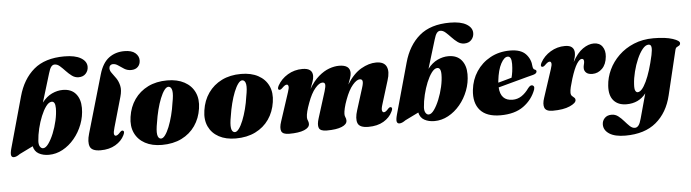

<svg xmlns="http://www.w3.org/2000/svg" viewBox="-54 -972 5280 1468"><g transform="rotate(-5 2585.5 -238.0)"><path d="M345 -608 278.5 -389.5Q312.5 -433.5 354.2 -453Q396 -472.5 437.5 -472.5Q503 -472.5 537.5 -431.5Q572 -390.5 572 -323Q572 -258 549 -197.8Q526 -137.5 486.2 -90Q446.5 -42.5 395.8 -15Q345 12.5 289.5 12.5Q245 12.5 212.5 -5.5Q180 -23.5 171.5 -63.5L68.5 -13Q41 7 21.5 7Q5 7 1 -8.5Q-3 -24 7.5 -62L116 -452Q151.5 -581 237.2 -654Q323 -727 471.5 -727Q554.5 -727 598.8 -700.5Q643 -674 643 -632.5Q643 -602.5 623 -580.5Q603 -558.5 568 -558.5Q540 -558.5 517 -575.5Q494 -592.5 473.2 -614.8Q452.5 -637 433 -654.2Q413.5 -671.5 393 -671.5Q377.5 -671.5 366.2 -657.2Q355 -643 345 -608ZM342 -389.5Q321.5 -387 301 -359Q280.5 -331 262.8 -287.8Q245 -244.5 233 -194.8Q221 -145 218 -99.5Q216.5 -71.5 226.2 -56.5Q236 -41.5 250 -41.5Q270 -41.5 291.5 -71.2Q313 -101 331.8 -147Q350.5 -193 362 -244Q373.5 -295 373.5 -338Q373.5 -394 342 -389.5Z M933 -727Q988.5 -727 1016 -703.5Q1043.5 -680 1043.5 -647.5Q1043.5 -617 1024.8 -597.8Q1006 -578.5 972.5 -578.5Q943.5 -578.5 920.5 -592.8Q897.5 -607 877.8 -621.2Q858 -635.5 838 -635.5Q824 -635.5 816 -627Q808 -618.5 808 -605.5Q808 -587 822.8 -568Q837.5 -549 854.2 -524.5Q871 -500 878.8 -465.5Q886.5 -431 872.5 -382L807 -152.5Q796 -115 798.8 -101.8Q801.5 -88.5 812 -88.5Q826 -88.5 847 -113Q855.5 -121 860.2 -122.5Q865 -124 870 -122Q884 -116 869.5 -87Q848.5 -43.5 801 -15.5Q753.5 12.5 687 12.5Q619.5 12.5 605.2 -23.5Q591 -59.5 609.5 -122L738.5 -567Q763.5 -652 813.5 -689.5Q863.5 -727 933 -727Z M1239.5 -475.5Q1317 -475.5 1371 -446.2Q1425 -417 1449.8 -364.2Q1474.5 -311.5 1463.5 -240Q1452.5 -165.5 1413 -108.5Q1373.5 -51.5 1308.8 -19.5Q1244 12.5 1157.5 12.5Q1082 12.5 1028.5 -16.5Q975 -45.5 950.2 -98.2Q925.5 -151 936.5 -222Q947.5 -298 987.5 -355Q1027.5 -412 1091.5 -443.8Q1155.5 -475.5 1239.5 -475.5ZM1152.5 -36.5Q1169 -35 1186 -57.8Q1203 -80.5 1218.5 -119.2Q1234 -158 1246.2 -205.2Q1258.5 -252.5 1265 -300.5Q1277.5 -362.5 1272.5 -392.8Q1267.5 -423 1247 -426Q1230.5 -427.5 1213.5 -405Q1196.5 -382.5 1181 -343.8Q1165.5 -305 1153.5 -257.5Q1141.5 -210 1134.5 -162.5Q1122.5 -100.5 1127.2 -70Q1132 -39.5 1152.5 -36.5Z M1806 -475.5Q1883.5 -475.5 1937.5 -446.2Q1991.5 -417 2016.2 -364.2Q2041 -311.5 2030 -240Q2019 -165.5 1979.5 -108.5Q1940 -51.5 1875.2 -19.5Q1810.5 12.5 1724 12.5Q1648.5 12.5 1595 -16.5Q1541.5 -45.5 1516.8 -98.2Q1492 -151 1503 -222Q1514 -298 1554 -355Q1594 -412 1658 -443.8Q1722 -475.5 1806 -475.5ZM1719 -36.5Q1735.5 -35 1752.5 -57.8Q1769.5 -80.5 1785 -119.2Q1800.5 -158 1812.8 -205.2Q1825 -252.5 1831.5 -300.5Q1844 -362.5 1839 -392.8Q1834 -423 1813.5 -426Q1797 -427.5 1780 -405Q1763 -382.5 1747.5 -343.8Q1732 -305 1720 -257.5Q1708 -210 1701 -162.5Q1689 -100.5 1693.8 -70Q1698.5 -39.5 1719 -36.5Z M2368.5 -87 2431.5 -287.5Q2443 -324.5 2440.5 -340Q2438 -355.5 2420 -355.5Q2396 -355.5 2364.5 -318.8Q2333 -282 2307 -210.5Q2279.5 -137.5 2279.5 -101Q2279.5 -86.5 2285 -75.5Q2290.5 -64.5 2290.5 -50Q2290.5 -21.5 2249.5 -4.5Q2208.5 12.5 2133.5 12.5Q2084.5 12.5 2074.2 -13Q2064 -38.5 2080.5 -87L2152 -305.5Q2163 -337.5 2160.2 -350.5Q2157.5 -363.5 2147.5 -363.5Q2140 -363.5 2131.5 -358Q2123 -352.5 2108 -337.5Q2094.5 -326 2085 -329.5Q2072 -335.5 2085.5 -361.5Q2112.5 -411 2163.8 -441.8Q2215 -472.5 2277 -472.5Q2354.5 -472.5 2354.5 -412.5Q2354.5 -392.5 2345.2 -366.5Q2336 -340.5 2326 -315Q2360.5 -374 2400.8 -408.5Q2441 -443 2481.5 -457.8Q2522 -472.5 2558 -472.5Q2642 -472.5 2642 -410.5Q2642 -393.5 2634.2 -370.5Q2626.5 -347.5 2617 -323.5Q2667.5 -404 2727.2 -438.2Q2787 -472.5 2842.5 -472.5Q2903.5 -472.5 2921.8 -433.5Q2940 -394.5 2918.5 -329L2864 -152.5Q2852 -116 2855.8 -102.2Q2859.5 -88.5 2869.5 -88.5Q2884 -88.5 2904.5 -113Q2913 -121 2917.8 -122.5Q2922.5 -124 2927 -122Q2942 -116 2926.5 -87Q2906 -43.5 2858.8 -15.5Q2811.5 12.5 2742 12.5Q2674.5 12.5 2660.5 -23Q2646.5 -58.5 2667 -122L2719 -287.5Q2731 -324 2728 -339.8Q2725 -355.5 2707 -355.5Q2683.5 -355.5 2652 -318.8Q2620.5 -282 2594 -210Q2581 -175.5 2574.2 -146.5Q2567.5 -117.5 2567.5 -101Q2567.5 -86.5 2573 -75.5Q2578.5 -64.5 2578.5 -50Q2578.5 -21.5 2537.8 -4.5Q2497 12.5 2422 12.5Q2372.5 12.5 2362.5 -12.8Q2352.5 -38 2368.5 -87Z M3304.5 -608 3238 -389.5Q3272 -433.5 3313.8 -453Q3355.5 -472.5 3397 -472.5Q3462.5 -472.5 3497 -431.5Q3531.5 -390.5 3531.5 -323Q3531.5 -258 3508.5 -197.8Q3485.5 -137.5 3445.8 -90Q3406 -42.5 3355.2 -15Q3304.5 12.5 3249 12.5Q3204.5 12.5 3172 -5.5Q3139.5 -23.5 3131 -63.5L3028 -13Q3000.5 7 2981 7Q2964.5 7 2960.5 -8.5Q2956.5 -24 2967 -62L3075.5 -452Q3111 -581 3196.8 -654Q3282.5 -727 3431 -727Q3514 -727 3558.2 -700.5Q3602.5 -674 3602.5 -632.5Q3602.5 -602.5 3582.5 -580.5Q3562.5 -558.5 3527.5 -558.5Q3499.5 -558.5 3476.5 -575.5Q3453.5 -592.5 3432.8 -614.8Q3412 -637 3392.5 -654.2Q3373 -671.5 3352.5 -671.5Q3337 -671.5 3325.8 -657.2Q3314.5 -643 3304.5 -608ZM3301.5 -389.5Q3281 -387 3260.5 -359Q3240 -331 3222.2 -287.8Q3204.5 -244.5 3192.5 -194.8Q3180.5 -145 3177.5 -99.5Q3176 -71.5 3185.8 -56.5Q3195.5 -41.5 3209.5 -41.5Q3229.5 -41.5 3251 -71.2Q3272.5 -101 3291.2 -147Q3310 -193 3321.5 -244Q3333 -295 3333 -338Q3333 -394 3301.5 -389.5Z M4028.5 -161Q4000.5 -85 3933.2 -36.2Q3866 12.5 3756.5 12.5Q3649.5 12.5 3600.2 -43.5Q3551 -99.5 3562 -199Q3570.5 -277 3611.5 -339.2Q3652.5 -401.5 3719.2 -438Q3786 -474.5 3870.5 -474.5Q3953 -474.5 3990.8 -434.5Q4028.5 -394.5 4031.5 -338Q4032.5 -329 4036 -322Q4039.5 -315 4047.5 -312.5Q4059 -308.5 4059 -298.5Q4059 -291.5 4053.2 -285Q4047.5 -278.5 4031.5 -274Q4015 -270 3984.2 -261.8Q3953.5 -253.5 3914.8 -243Q3876 -232.5 3835.5 -221.5Q3795 -210.5 3760 -201Q3766 -98 3858.5 -98Q3896.5 -98 3927.5 -118.5Q3958.5 -139 3984.5 -176Q3994 -187.5 4000.5 -191.5Q4007 -195.5 4014.5 -195Q4023.5 -194.5 4028.5 -186.2Q4033.5 -178 4028.5 -161ZM3761.5 -250.5Q3761 -244 3760.5 -237.5Q3787.5 -245 3815 -252.5Q3842.5 -260 3864.5 -266.5Q3870 -286.5 3873.8 -312.8Q3877.5 -339 3878 -371Q3878.5 -429.5 3849 -429.5Q3822 -429.5 3796.5 -382.2Q3771 -335 3761.5 -250.5Z M4102.5 -329.5Q4089.5 -335.5 4103 -361.5Q4130 -411 4181 -441.8Q4232 -472.5 4292 -472.5Q4329 -472.5 4346.2 -456.8Q4363.5 -441 4363.5 -413.5Q4363.5 -397.5 4359.2 -380Q4355 -362.5 4348.5 -344.5Q4385 -412 4428.5 -442.2Q4472 -472.5 4513.5 -472.5Q4557.5 -472.5 4579.2 -441.8Q4601 -411 4596.5 -364.5Q4591 -305.5 4558.8 -273.5Q4526.5 -241.5 4483.5 -241.5Q4452 -241.5 4436.2 -255.8Q4420.5 -270 4420.5 -292Q4420.5 -305.5 4424.2 -318.2Q4428 -331 4428 -342.5Q4428 -363 4411.5 -363Q4394.5 -363 4373 -329.5Q4351.5 -296 4327 -218.5Q4315.5 -181 4309.5 -155.8Q4303.5 -130.5 4303.5 -113.5Q4303.5 -96.5 4311.8 -88Q4320 -79.5 4328.5 -73Q4337 -66.5 4337 -54Q4337 -31 4288 -9.2Q4239 12.5 4157 12.5Q4105.5 12.5 4094.2 -15.8Q4083 -44 4099.5 -92L4169.5 -305.5Q4180.5 -337.5 4177.8 -350.5Q4175 -363.5 4165 -363.5Q4157.5 -363.5 4149 -358Q4140.5 -352.5 4125.5 -337.5Q4112 -326 4102.5 -329.5Z M5049.5 -27.5Q5018.5 103 4930.2 176.8Q4842 250.5 4694 250.5Q4613.5 250.5 4571 222.8Q4528.5 195 4528.5 151.5Q4528.5 123 4548 102.5Q4567.5 82 4601.5 82Q4629.5 82 4652 99.2Q4674.5 116.5 4694.2 139.5Q4714 162.5 4732.5 180Q4751 197.5 4771 197.5Q4787 197.5 4799 182.5Q4811 167.5 4820.5 131.5L4872.5 -58Q4817.5 12.5 4723.5 12.5Q4659 12.5 4624.5 -27Q4590 -66.5 4595.5 -141.5Q4599.5 -203.5 4627.2 -262.5Q4655 -321.5 4704 -369Q4753 -416.5 4820.5 -444.5Q4888 -472.5 4971 -472.5Q5063.5 -472.5 5118.5 -454.2Q5173.5 -436 5171 -416.5Q5170 -404 5161.5 -399.2Q5153 -394.5 5144 -389.5Q5135 -384.5 5132 -371.5ZM4793.5 -135.5Q4791 -99 4798 -85.5Q4805 -72 4815.5 -72Q4847.5 -72 4882.8 -146.2Q4918 -220.5 4945.5 -346Q4954 -386 4951 -406.5Q4948 -427 4929.5 -427Q4906.5 -427 4883.5 -399Q4860.5 -371 4841 -326.5Q4821.5 -282 4808.8 -231.2Q4796 -180.5 4793.5 -135.5Z"/></g></svg>

Font: Fraunces 72pt S000 Black
Style: Italic
Weight: 900
Italic angle: -16°
Version: Version 1.000; ttfautohint (v1.8.3)